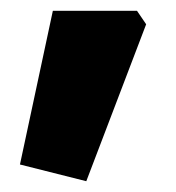

<svg xmlns="http://www.w3.org/2000/svg" viewBox="-20 -181 327 356"><path d="M17 124 78 -161H234L251 -136L140 155Z"/></svg>

Font: Oxanium ExtraLight ExtraBold
Style: Regular
Weight: 800
Version: Version 2.000